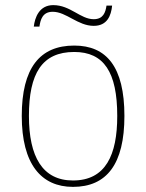

<svg xmlns="http://www.w3.org/2000/svg" viewBox="-20 -720 571 750"><path d="M346 -619C399 -619 414 -659 418 -698H396C392 -671 383 -645 346 -645C294 -645 255 -700 188 -700C133 -700 116 -651 112 -616H134C138 -643 146 -674 186 -674C239 -674 284 -619 346 -619ZM265 10C397 10 466 -79 466 -267C466 -459 396 -542 270 -542C135 -542 65 -454 65 -267C65 -79 141 10 265 10ZM265 -15C146 -15 93 -108 93 -267C93 -433 144 -517 270 -517C386 -517 438 -438 438 -267C438 -115 393 -15 265 -15Z"/></svg>

Font: Noto Serif Gurmukhi Thin
Style: Regular
Weight: 100
Designer: Vaibhav Singh and the Monotype Design Team
Foundry: Monotype Imaging Inc.
Version: Version 2.004